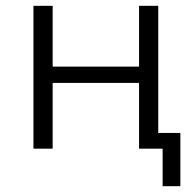

<svg xmlns="http://www.w3.org/2000/svg" viewBox="-20 -511 673 660"><path d="M539 129V0H458V-226H161V0H95V-491H161V-282H458V-491H524V-54H600V129Z"/></svg>

Font: Nunito Sans 9pt Light
Style: Regular
Weight: 300
Version: Version 3.101;gftools[0.9.27]